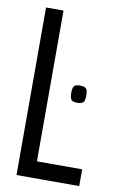

<svg xmlns="http://www.w3.org/2000/svg" viewBox="-82 -745 478 790"><g transform="rotate(10 157.5 -350.0)"><path d="M45 0V-700H118V-70H307V0ZM208 -372Q208 -393 214 -400.5Q220 -408 239 -408Q258 -408 264.5 -400.5Q271 -393 271 -372Q271 -351 264.5 -343.5Q258 -336 239 -336Q221 -336 214.5 -343.5Q208 -351 208 -372Z"/></g></svg>

Font: Georama Condensed
Style: Regular
Weight: 400
Width: 3
Designer: Jean-Baptiste Levee
Foundry: Production Type
Version: Version 1.000